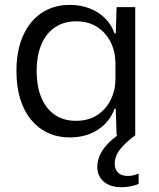

<svg xmlns="http://www.w3.org/2000/svg" viewBox="-20 -554 650 786"><path d="M264.9 8.6Q216.6 8.6 176.4 -10.1Q136.3 -28.7 107.3 -63.6Q78.3 -98.6 62.8 -148.9Q47.3 -199.3 47.3 -262.7Q47.3 -347.7 74.8 -408.6Q102.3 -469.4 151.3 -501.7Q200.3 -534 264.9 -534Q310.4 -534 347.5 -519.4Q384.6 -504.9 410.6 -478.8Q436.7 -452.7 448.9 -417.1H453.9L457.3 -524.7H533.6V0H457.3L453.9 -109H448.9Q430.3 -56.1 381.9 -23.8Q333.4 8.6 264.9 8.6ZM290.9 -59.4Q342.9 -59.4 378.9 -83.5Q415 -107.6 433.8 -146.6Q452.6 -185.6 452.6 -231.1V-295Q452.6 -341.1 433.5 -380.4Q414.4 -419.6 378.5 -443.1Q342.6 -466.7 292.3 -466.7Q242 -466.7 205.7 -442.5Q169.4 -418.3 149.8 -372.9Q130.1 -327.4 130.1 -262.7Q130.1 -199.7 149.5 -153.8Q168.9 -107.9 204.9 -83.6Q240.9 -59.4 290.9 -59.4ZM477.3 212.4Q431.6 212.4 404.9 189.8Q378.3 167.1 378.3 127.9Q378.3 102.3 391 76.7Q403.7 51.1 428.5 27.3Q453.3 3.4 487.6 -16.7H524.1L533.6 0Q496 27.4 472.9 55.6Q449.7 83.9 449.7 116.3Q449.7 140.3 463.9 153.3Q478 166.3 504 166.3Q515.7 166.3 527 163.4Q538.3 160.6 547.6 156.6V198.9Q535.6 204.6 515.9 208.5Q496.3 212.4 477.3 212.4Z"/></svg>

Font: Mona Sans ExtraLight
Style: Regular
Weight: 200
Designer: Deni Anggara
Foundry: GitHub
Version: Version 2.000